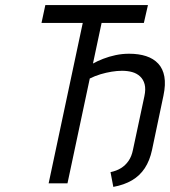

<svg xmlns="http://www.w3.org/2000/svg" viewBox="-20 -720 668 754"><path d="M487 -509Q460 -509 434 -503.5Q408 -498 385 -489Q362 -480 344 -470L331 -411Q353 -422 375 -428.5Q397 -435 418.5 -438.5Q440 -442 459 -442Q481 -442 499 -437Q517 -432 530 -420Q543 -408 548 -389Q553 -370 547 -342L502 -131Q497 -106 485 -88.5Q473 -71 455.5 -60Q438 -49 414 -44L425 14Q468 6 498.5 -12Q529 -30 548.5 -59.5Q568 -89 577 -131L622 -345Q631 -388 625.5 -419Q620 -450 601.5 -470Q583 -490 554 -499.5Q525 -509 487 -509ZM379 -630H545L561 -700H158L143 -630H305L171 0H245Z"/></svg>

Font: Advent Pro Medium
Style: Italic
Weight: 500
Italic angle: -12°
Version: Version 3.000